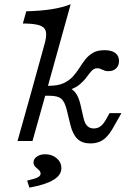

<svg xmlns="http://www.w3.org/2000/svg" viewBox="-20 -661 637 900"><path d="M403.2 11.3Q365.3 11.3 343.1 -9.7Q321 -30.6 309.7 -76.6L293.5 -143.5Q283.9 -183.9 267.3 -198Q250.8 -212.1 212.9 -212.1H166.9L179.8 -258.9H209.7Q251.6 -258.9 277.8 -271Q304 -283.1 321.4 -302Q338.7 -321 352 -342.3Q365.3 -363.7 380.2 -382.7Q395.2 -401.6 416.1 -413.7Q437.1 -425.8 470.2 -425.8Q503.2 -425.8 520.6 -412.5Q537.9 -399.2 537.9 -375Q537.9 -354 524.6 -340.7Q511.3 -327.4 488.7 -327.4Q479 -327.4 472.2 -329.4Q465.3 -331.5 459.7 -334.3Q454 -337.1 448.4 -339.1Q442.7 -341.1 436.3 -341.1Q421 -341.1 410.1 -329.4Q399.2 -317.7 387.1 -300.8Q375 -283.9 355.2 -266.5Q335.5 -249.2 300.8 -237.9L303.2 -250Q324.2 -241.1 337.1 -221.8Q350 -202.4 358.1 -166.9L371.8 -106.5Q377.4 -82.3 389.1 -70.6Q400.8 -58.9 419.4 -58.9Q437.9 -58.9 451.2 -69Q464.5 -79 477.4 -101.6L493.5 -130.6H549.2L508.9 -59.7Q494.4 -34.7 479 -19Q463.7 -3.2 445.2 4Q426.6 11.3 403.2 11.3ZM120.2 -206.5 188.7 -454Q200 -492.7 194.8 -513.7Q189.5 -534.7 163.7 -542.7Q137.9 -550.8 87.1 -550.8L103.2 -608.1Q170.2 -609.7 221.4 -617.7Q272.6 -625.8 311.3 -641.1L190.3 -206.5ZM62.1 0 120.2 -206.5H190.3L132.3 0ZM117.7 218.5 107.3 185.5Q142.7 177.4 156.5 170.6Q170.2 163.7 170.2 153.2Q170.2 142.7 162.1 135.9Q154 129 145.6 121Q137.1 112.9 137.1 100Q137.1 83.9 152.8 73Q168.5 62.1 191.9 62.1Q224.2 62.1 246 81Q267.7 100 267.7 127.4Q267.7 159.7 230.6 182.3Q193.5 204.8 117.7 218.5Z"/></svg>

Font: Playfair 5pt SemiExpanded Light
Style: Italic
Weight: 300
Width: 6
Italic angle: -15.6°
Designer: Claus Eggers Sørensen
Foundry: Claus Eggers Sørensen
Version: Version 2.203